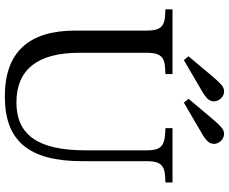

<svg xmlns="http://www.w3.org/2000/svg" viewBox="-98 -860 968 813"><g transform="rotate(90 386.5 -454.0)"><path d="M415 -748 528 -814C546 -824 560 -832 574 -844C593 -860 595 -884 579 -903C564 -921 539 -924 521 -908C507 -896 496 -883 483 -868L399 -768ZM235 -748 348 -814C366 -824 380 -832 394 -844C413 -860 415 -884 399 -903C384 -921 359 -924 341 -908C327 -896 316 -883 303 -868L219 -768ZM389 10C578 10 663 -92 663 -318V-592C663 -648 680 -667 732 -669L753 -670V-700H523V-670L544 -669C600 -666 617 -648 617 -592V-331C617 -131 552 -39 414 -39C275 -39 204 -129 204 -305V-592C204 -648 221 -667 273 -669L294 -670V-700H20V-670L41 -669C93 -667 110 -648 110 -592V-289C110 -89 203 10 389 10Z"/></g></svg>

Font: Hedvig Letters Serif 24pt
Style: Regular
Weight: 400
Designer: Alexander Örn & Tor Weibull
Foundry: Kanon Foundry
Version: Version 1.000